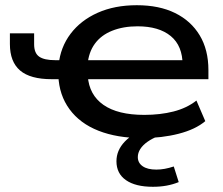

<svg xmlns="http://www.w3.org/2000/svg" viewBox="-20 -521 855 737"><path d="M526 9Q430 9 358.5 -19Q287 -47 247 -101.5Q207 -156 204 -230L221 -217H179Q96 -217 57 -250.5Q18 -284 18 -352V-393H111V-351Q111 -317 130.5 -303.5Q150 -290 192 -290H218L205 -272Q212 -340 251 -391.5Q290 -443 355 -472Q420 -501 505 -501Q591 -501 652 -471Q713 -441 746.5 -385.5Q780 -330 780 -252V-217H304L317 -229Q322 -157 377 -118.5Q432 -80 534 -80Q595 -80 646 -93Q697 -106 734 -135L768 -56Q730 -24 665.5 -7.5Q601 9 526 9ZM508 -420Q453 -420 410.5 -403Q368 -386 344 -353Q320 -320 316 -272L303 -290H702L681 -271Q681 -345 635.5 -382.5Q590 -420 508 -420ZM567 196Q500 196 463.5 170.5Q427 145 427 98Q427 56 459 22.5Q491 -11 555 -35L591 0Q565 10 546.5 23Q528 36 518.5 51Q509 66 509 82Q509 104 527.5 117Q546 130 580 130Q596 130 612.5 127Q629 124 647 118L666 178Q644 187 619.5 191.5Q595 196 567 196Z"/></svg>

Font: Nunito Sans 10pt Expanded SemiBold
Style: Regular
Weight: 600
Width: 7
Designer: Vernon Adams
Foundry: Vernon Adams
Version: Version 3.101;gftools[0.9.27]